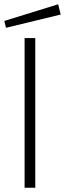

<svg xmlns="http://www.w3.org/2000/svg" viewBox="-55 -878 304 898"><path d="M60 0H110V-700H60ZM-35 -780 -27 -748 229 -810 217 -858Z"/></svg>

Font: Ribes
Style: Bold
Weight: 900
Designer: Luigi Gorlero
Foundry: Collletttivo
Version: Version 2.100;Glyphs 3.1.2 (3151)